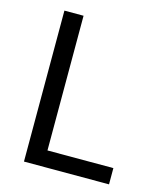

<svg xmlns="http://www.w3.org/2000/svg" viewBox="-104 -772 707 833"><g transform="rotate(15 250.0 -355.0)"><path d="M464 -89V-16H82V-694H168V-89Z"/></g></svg>

Font: D2Coding ligature
Style: Regular
Weight: 400
Monospace: yes
Designer: Yong-Rak Park; Jeong-Hwan Yoon; Sang-Min Lee;
Foundry: NHN Corporation
Version: Version 1.3.2; Build 20180524